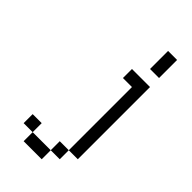

<svg xmlns="http://www.w3.org/2000/svg" viewBox="-251 -752 940 940"><g transform="rotate(45 219.0 -282.0)"><path d="M375 -562.5H312.5V-687.5H375ZM62.5 0H125V62.5H62.5ZM125 62.5H250V125H125ZM250 0H312.5V62.5H250ZM250 -500H375V0H312.5V-437.5H250Z"/></g></svg>

Font: ChillBitmapSE 16px
Style: Regular
Weight: 400
Designer: Designed by Warren2060
Foundry: ChillType
Version: Version 1.000